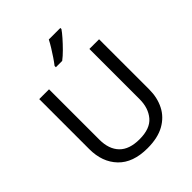

<svg xmlns="http://www.w3.org/2000/svg" viewBox="-259 -1091 1248 1248"><g transform="rotate(-45 365.5 -467.0)"><path d="M640 -252Q640 -178 610 -118.5Q580 -59 518.5 -24.5Q457 10 362 10Q229 10 159.5 -62.5Q90 -135 90 -254V-714H180V-251Q180 -164 226.5 -116Q273 -68 367 -68Q464 -68 507.5 -119.5Q551 -171 551 -252V-714H640ZM514 -934Q502 -916 477 -887.5Q452 -859 423.5 -830.5Q395 -802 371 -784H313V-796Q328 -815 345.5 -841Q363 -867 380 -894.5Q397 -922 408 -944H514Z"/></g></svg>

Font: Noto Sans Chorasmian
Style: Regular
Weight: 400
Designer: Federico Parra Barrios
Foundry: Google LLC
Version: Version 1.004; ttfautohint (v1.8.4.7-5d5b)